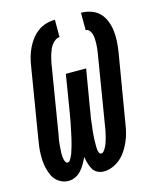

<svg xmlns="http://www.w3.org/2000/svg" viewBox="-112 -812 724 896"><g transform="rotate(-15 250.0 -363.5)"><path d="M278 8Q262 8 247.5 0.5Q233 -7 225.5 -20.5Q218 -34 213.5 -49.5Q209 -65 207 -81Q199 -65 190 -49.5Q181 -34 169 -20.5Q157 -7 140.5 0.5Q124 8 108 8Q90 8 74 0.5Q58 -7 47 -19Q36 -31 29.5 -47Q23 -63 19 -80Q15 -97 14 -114.5Q13 -132 13.5 -150Q14 -168 16.5 -186Q19 -204 22 -222L77 -556Q80 -577 86 -598Q92 -619 101.5 -639Q111 -659 125 -677.5Q139 -696 157.5 -709.5Q176 -723 197.5 -729Q219 -735 240 -735V-651Q229 -651 219 -644Q209 -637 202 -627.5Q195 -618 190.5 -607.5Q186 -597 182.5 -586Q179 -575 176.5 -564.5Q174 -554 172 -543L117 -208Q115 -201 114 -194Q113 -187 112 -179.5Q111 -172 110.5 -165Q110 -158 109.5 -151Q109 -144 108.5 -137Q108 -130 108 -123Q108 -116 108.5 -109Q109 -102 110.5 -95.5Q112 -89 115.5 -82.5Q119 -76 126 -76Q133 -76 137.5 -83.5Q142 -91 145.5 -97.5Q149 -104 151.5 -111Q154 -118 156 -125Q158 -132 160.5 -139Q163 -146 164.5 -153Q166 -160 168 -167Q170 -174 171.5 -181Q173 -188 174.5 -195Q176 -202 177.5 -209Q179 -216 180.5 -223Q182 -230 183.5 -237.5Q185 -245 186.5 -252Q188 -259 189 -266Q190 -273 191.5 -280Q193 -287 194 -294L224 -478H322L291 -294Q290 -287 289 -280Q288 -273 286.5 -266Q285 -259 284 -251.5Q283 -244 282 -237Q281 -230 280.5 -223Q280 -216 279 -209Q278 -202 277 -195Q276 -188 275.5 -181Q275 -174 274.5 -166.5Q274 -159 273.5 -152Q273 -145 273 -138Q273 -131 273 -124Q273 -117 273 -110Q273 -103 274 -96.5Q275 -90 278 -83Q281 -76 288 -76Q294 -76 299 -81.5Q304 -87 307.5 -93Q311 -99 314 -105Q317 -111 319 -117Q321 -123 323 -129.5Q325 -136 326.5 -142Q328 -148 329.5 -154.5Q331 -161 332.5 -167Q334 -173 335 -179.5Q336 -186 337 -192L392 -527Q394 -539 395.5 -551Q397 -563 397.5 -575Q398 -587 397.5 -598.5Q397 -610 394.5 -621Q392 -632 384.5 -641.5Q377 -651 366 -651V-735Q391 -735 414.5 -727Q438 -719 454.5 -702Q471 -685 480 -662Q489 -639 492 -614.5Q495 -590 493.5 -564.5Q492 -539 488 -513L432 -179Q429 -158 423.5 -137Q418 -116 409 -96Q400 -76 387.5 -57Q375 -38 358 -23.5Q341 -9 320 -0.5Q299 8 278 8Z"/></g></svg>

Font: Iosevka Curly Slab SmBdObl
Style: Regular
Weight: 600
Italic angle: -9°
Monospace: yes
Designer: Belleve Invis
Foundry: Belleve Invis
Version: Version 11.0.0; ttfautohint (v1.8.3)